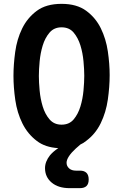

<svg xmlns="http://www.w3.org/2000/svg" viewBox="-20 -760 640 998"><path d="M396 127Q418 127 429.5 138.5Q441 150 441 173Q441 196 429.5 207Q418 218 395 218H342Q283 218 248.5 189Q214 160 214 114Q214 80 240 47Q257 27 283 10Q215 6 172 -27Q124 -63 96.5 -118.5Q69 -174 59.5 -240Q50 -306 50 -366Q50 -424 59 -490Q68 -556 95 -611.5Q122 -667 171 -703.5Q220 -740 300 -740Q379 -740 428 -704Q477 -668 504 -613Q531 -558 540.5 -493Q550 -428 550 -370Q550 -309 540.5 -242.5Q531 -176 503.5 -119.5Q476 -63 427 -27Q414 -16 398 -9L374 12Q351 33 338.5 52Q326 71 326 86Q326 103 339 115Q352 127 375 127ZM300 -112Q340 -112 363 -139.5Q386 -167 398 -206.5Q410 -246 414 -289.5Q418 -333 418 -366Q418 -398 414 -441.5Q410 -485 398 -524Q386 -563 363 -590.5Q340 -618 300 -618Q261 -618 237.5 -590.5Q214 -563 202 -523.5Q190 -484 186 -440.5Q182 -397 182 -365Q182 -333 186 -289.5Q190 -246 202 -206.5Q214 -167 237.5 -139.5Q261 -112 300 -112Z"/></svg>

Font: Maple Mono Normal NL
Style: Bold
Weight: 700
Monospace: yes
Designer: subframe7536
Version: Version 7.000